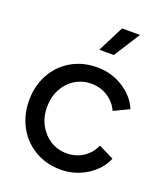

<svg xmlns="http://www.w3.org/2000/svg" viewBox="-145 -883 858 994"><g transform="rotate(20 284.5 -386.0)"><path d="M30 -270Q30 -350 65 -414Q100 -478 162.5 -514.5Q225 -551 305 -551Q383 -551 447.5 -510.5Q512 -470 539 -406L455 -366Q436 -409 395.5 -435Q355 -461 305 -461Q256 -461 215.5 -436Q175 -411 152 -367.5Q129 -324 129 -269Q129 -215 152.5 -171.5Q176 -128 216 -103Q256 -78 305 -78Q356 -78 396 -104Q436 -130 455 -175L539 -133Q513 -70 448 -29Q383 12 305 12Q226 12 163 -25Q100 -62 65 -126.5Q30 -191 30 -270ZM355 -784H454L362 -640H282Z"/></g></svg>

Font: BLUETTI 2.0 Normal
Style: Normal
Weight: 400
Designer: Stijn de Vries
Foundry: tokotype
Version: Version 2.005;October 31, 2023;FontCreator 14.0.0.2814 64-bi